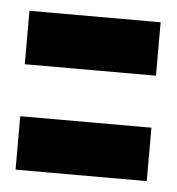

<svg xmlns="http://www.w3.org/2000/svg" viewBox="-36 -443 369 401"><g transform="rotate(5 149.0 -242.5)"><path d="M10.5 -297H285.5V-409H10.5ZM10.5 -76H285.5V-188H10.5Z"/></g></svg>

Font: Anybody SemiCondensed ExtraBold
Style: Regular
Weight: 800
Width: 4
Version: Version 1.113;gftools[0.9.25]